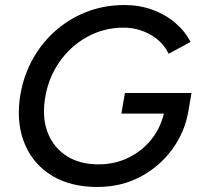

<svg xmlns="http://www.w3.org/2000/svg" viewBox="-20 -732 796 764"><path d="M367 12Q262 12 188.5 -32Q115 -76 80.5 -154.5Q46 -233 58 -334Q68 -415 103.5 -484Q139 -553 194.5 -604Q250 -655 321.5 -683.5Q393 -712 476 -712Q535 -712 587 -693Q639 -674 678 -640.5Q717 -607 738 -565L651 -518Q629 -565 579.5 -593.5Q530 -622 471 -622Q393 -622 325.5 -584.5Q258 -547 213.5 -481Q169 -415 158 -332Q148 -257 171.5 -200Q195 -143 246.5 -110.5Q298 -78 372 -78Q436 -78 490 -104Q544 -130 581 -175.5Q618 -221 632 -280H463L477 -362H742L730 -292Q716 -207 665.5 -138Q615 -69 538.5 -28.5Q462 12 367 12Z"/></svg>

Font: Figtree Medium
Style: Italic
Weight: 500
Italic angle: -9.5°
Foundry: Erik Kennedy
Version: Version 2.001; ttfautohint (v1.8.4.7-5d5b);gftools[0.9.27]